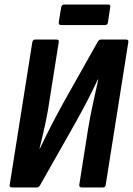

<svg xmlns="http://www.w3.org/2000/svg" viewBox="-20 -830 589 850"><path d="M34 0Q20 0 23 -12L123 -643Q125 -655 136 -655H229Q243 -655 240 -643L200 -391Q193 -340 181 -284Q169 -228 155 -173H157Q180 -222 206 -272.5Q232 -323 259 -372L412 -644Q415 -649 418.5 -652Q422 -655 428 -655H537Q551 -655 548 -643L448 -12Q447 0 435 0H342Q330 0 331 -12L370 -259Q378 -309 390.5 -366Q403 -423 415 -478H413Q391 -431 365.5 -382Q340 -333 316 -290L158 -11Q156 -7 152.5 -3.5Q149 0 142 0ZM251 -719Q239 -719 240 -732L251 -798Q253 -810 265 -810H459Q470 -810 468 -798L458 -732Q457 -719 444 -719Z"/></svg>

Font: Sofia Sans Condensed ExtraBold
Style: Italic
Weight: 800
Italic angle: -9°
Version: Version 4.100